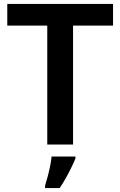

<svg xmlns="http://www.w3.org/2000/svg" viewBox="-20 -734 611 975"><path d="M351 0H220V-604H17V-714H554V-604H351ZM363 71Q355 91 342.5 116.5Q330 142 315 169Q300 196 283 221H209V208Q215 189 222 163Q229 137 234.5 109.5Q240 82 242 61H363Z"/></svg>

Font: Noto Sans NKo Unjoined SemiBold
Style: Regular
Weight: 600
Designer: Monotype Design Team
Foundry: Monotype Imaging Inc.
Version: Version 2.004